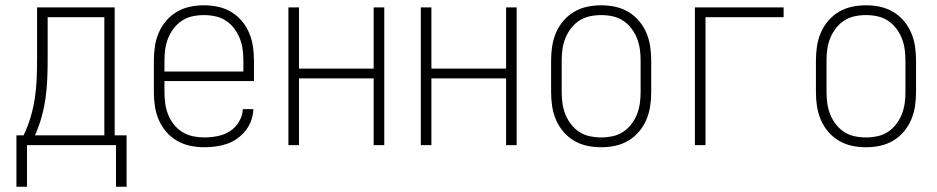

<svg xmlns="http://www.w3.org/2000/svg" viewBox="-20 -548 3540 725"><path d="M42 157V-37H69Q85 -70 95.5 -105.5Q106 -141 111.5 -177.5Q117 -214 118.5 -251Q120 -288 120 -325V-520H413V-37H458V157H418V0H82V157ZM374 -37V-483H160V-325Q160 -288 158.5 -251Q157 -214 152 -178Q147 -142 137 -106Q127 -70 112 -37Z M751 8Q724 8 698 2.5Q672 -3 648.5 -16.5Q625 -30 607.5 -50.5Q590 -71 579.5 -95.5Q569 -120 565 -146.5Q561 -173 561 -200V-320Q561 -347 565 -373.5Q569 -400 579.5 -424.5Q590 -449 607.5 -469.5Q625 -490 648 -503.5Q671 -517 697 -522.5Q723 -528 750 -528Q777 -528 803 -522.5Q829 -517 852 -503.5Q875 -490 892.5 -469.5Q910 -449 920.5 -424.5Q931 -400 935 -373.5Q939 -347 939 -320V-242H601V-200Q601 -178 604 -156.5Q607 -135 615 -115Q623 -95 636.5 -78Q650 -61 668.5 -49.5Q687 -38 708.5 -33.5Q730 -29 751 -29Q776 -29 801.5 -34Q827 -39 848 -52.5Q869 -66 882.5 -88.5Q896 -111 897 -136H937Q936 -114 928.5 -93Q921 -72 907.5 -55Q894 -38 876 -25Q858 -12 837.5 -5Q817 2 795 5Q773 8 751 8ZM601 -278H899V-320Q899 -342 896 -363Q893 -384 885 -404Q877 -424 863.5 -441.5Q850 -459 832 -470.5Q814 -482 793 -486.5Q772 -491 750 -491Q728 -491 707 -486.5Q686 -482 668 -470.5Q650 -459 636.5 -441.5Q623 -424 615 -404Q607 -384 604 -363Q601 -342 601 -320Z M1069 0V-520H1109V-289H1391V-520H1431V0H1391V-252H1109V0Z M1569 0V-520H1609V-289H1891V-520H1931V0H1891V-252H1609V0Z M2250 8Q2223 8 2197 2.5Q2171 -3 2148 -16.5Q2125 -30 2107.5 -50.5Q2090 -71 2079.5 -95.5Q2069 -120 2065 -146.5Q2061 -173 2061 -200V-320Q2061 -347 2065 -373.5Q2069 -400 2079.5 -424.5Q2090 -449 2107.5 -469.5Q2125 -490 2148 -503.5Q2171 -517 2197 -522.5Q2223 -528 2250 -528Q2277 -528 2303 -522.5Q2329 -517 2352 -503.5Q2375 -490 2392.5 -469.5Q2410 -449 2420.5 -424.5Q2431 -400 2435 -373.5Q2439 -347 2439 -320V-200Q2439 -173 2435 -146.5Q2431 -120 2420.5 -95.5Q2410 -71 2392.5 -50.5Q2375 -30 2352 -16.5Q2329 -3 2303 2.5Q2277 8 2250 8ZM2250 -29Q2272 -29 2293 -33.5Q2314 -38 2332 -49.5Q2350 -61 2363.5 -78.5Q2377 -96 2385 -116Q2393 -136 2396 -157Q2399 -178 2399 -200V-320Q2399 -342 2396 -363Q2393 -384 2385 -404Q2377 -424 2363.5 -441.5Q2350 -459 2332 -470.5Q2314 -482 2293 -486.5Q2272 -491 2250 -491Q2228 -491 2207 -486.5Q2186 -482 2168 -470.5Q2150 -459 2136.5 -441.5Q2123 -424 2115 -404Q2107 -384 2104 -363Q2101 -342 2101 -320V-200Q2101 -178 2104 -157Q2107 -136 2115 -116Q2123 -96 2136.5 -78.5Q2150 -61 2168 -49.5Q2186 -38 2207 -33.5Q2228 -29 2250 -29Z M2604 0V-520H2939V-483H2644V0Z M3250 8Q3223 8 3197 2.5Q3171 -3 3148 -16.5Q3125 -30 3107.5 -50.5Q3090 -71 3079.5 -95.5Q3069 -120 3065 -146.5Q3061 -173 3061 -200V-320Q3061 -347 3065 -373.5Q3069 -400 3079.5 -424.5Q3090 -449 3107.5 -469.5Q3125 -490 3148 -503.5Q3171 -517 3197 -522.5Q3223 -528 3250 -528Q3277 -528 3303 -522.5Q3329 -517 3352 -503.5Q3375 -490 3392.5 -469.5Q3410 -449 3420.5 -424.5Q3431 -400 3435 -373.5Q3439 -347 3439 -320V-200Q3439 -173 3435 -146.5Q3431 -120 3420.5 -95.5Q3410 -71 3392.5 -50.5Q3375 -30 3352 -16.5Q3329 -3 3303 2.5Q3277 8 3250 8ZM3250 -29Q3272 -29 3293 -33.5Q3314 -38 3332 -49.5Q3350 -61 3363.5 -78.5Q3377 -96 3385 -116Q3393 -136 3396 -157Q3399 -178 3399 -200V-320Q3399 -342 3396 -363Q3393 -384 3385 -404Q3377 -424 3363.5 -441.5Q3350 -459 3332 -470.5Q3314 -482 3293 -486.5Q3272 -491 3250 -491Q3228 -491 3207 -486.5Q3186 -482 3168 -470.5Q3150 -459 3136.5 -441.5Q3123 -424 3115 -404Q3107 -384 3104 -363Q3101 -342 3101 -320V-200Q3101 -178 3104 -157Q3107 -136 3115 -116Q3123 -96 3136.5 -78.5Q3150 -61 3168 -49.5Q3186 -38 3207 -33.5Q3228 -29 3250 -29Z"/></svg>

Font: Iosevka SS04 Extralight
Style: Regular
Weight: 200
Monospace: yes
Designer: Belleve Invis
Foundry: Belleve Invis
Version: Version 19.0.0; ttfautohint (v1.8.4)